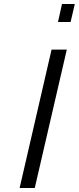

<svg xmlns="http://www.w3.org/2000/svg" viewBox="-20 -940 394 960"><path d="M78.1 0 237.8 -691.9H314L153.8 0ZM270 -830.1 290 -919.9H354L333 -830.1Z"/></svg>

Font: TitilliumWeb-Italic
Style: Italic
Weight: 400
Italic angle: -13°
Version: Version 1.001;PS 57.000;hotconv 1.0.70;makeotf.lib2.5.55311